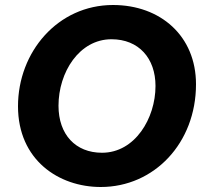

<svg xmlns="http://www.w3.org/2000/svg" viewBox="-20 -734 824 768"><path d="M383 14C597 14 764 -162 764 -397C764 -590 622 -714 432 -714C211 -714 52 -526 52 -309C52 -94 215 14 383 14ZM388 -123C282 -123 214 -196 214 -311C214 -445 297 -577 426 -577C535 -577 602 -501 602 -390C602 -261 520 -123 388 -123Z"/></svg>

Font: Fixel Display 20240404
Style: Bold Italic
Weight: 700
Italic angle: -10°
Designer: AlfaBravo + MacPaw
Foundry: Kyrylo Tkachov, Marchela Mozhyna, Serhii Makarenko, Maria Weinstein, Zakhar Kryvoshyya
Version: Version 1.211;Glyphs 3.2 (3225)